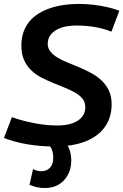

<svg xmlns="http://www.w3.org/2000/svg" viewBox="-38 -730 623 970"><path d="M565 -676 525 -570Q485 -586 441 -593.5Q397 -601 347 -601Q302 -601 270 -589.5Q238 -578 220.5 -557.5Q203 -537 203 -509Q203 -486 217 -469Q231 -452 253.5 -438.5Q276 -425 305 -413.5Q334 -402 364.5 -389Q395 -376 423.5 -360.5Q452 -345 475.5 -323Q499 -301 512.5 -271.5Q526 -242 526 -203Q526 -139 493.5 -91Q461 -43 396 -16.5Q331 10 234 10Q165 10 100.5 -1Q36 -12 -18 -33L22 -138Q59 -125 96.5 -116Q134 -107 173 -101.5Q212 -96 250 -96Q297 -96 328.5 -107.5Q360 -119 376.5 -139.5Q393 -160 393 -187Q393 -213 379.5 -230.5Q366 -248 342.5 -261.5Q319 -275 290.5 -286.5Q262 -298 231.5 -310.5Q201 -323 171.5 -338Q142 -353 119 -375.5Q96 -398 83 -428Q70 -458 70 -500Q70 -565 103 -611.5Q136 -658 202.5 -684Q269 -710 363 -710Q400 -710 433.5 -706Q467 -702 499.5 -695Q532 -688 565 -676ZM111 204 129 124Q140 130 150.5 132.5Q161 135 171 135Q197 135 214 118Q231 101 231 66Q231 45 225 28.5Q219 12 203 -5L295 -6Q309 11 315.5 33.5Q322 56 322 82Q322 122 304.5 154Q287 186 257.5 203Q228 220 189 220Q168 220 149.5 216Q131 212 111 204Z"/></svg>

Font: Georama ExtraCondensed Thin SemiBold
Style: Italic
Weight: 600
Italic angle: -9°
Version: Version 1.001